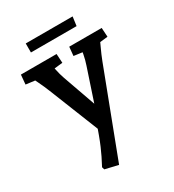

<svg xmlns="http://www.w3.org/2000/svg" viewBox="-208 -752 1008 1114"><g transform="rotate(-30 296.0 -195.5)"><path d="M257.9 244.6 170.5 224.1 165.3 207.2Q181.6 176.7 193.7 151.9Q205.7 127.1 217.2 100.5Q228.7 74 241.9 38.4Q255 2.8 273.5 -49.2L274.3 48.5L123.9 -328.3Q109.3 -365.1 91.6 -401.5Q73.9 -438 56.5 -474.5L129.4 -416.7L20.7 -430.5L26.4 -494H265.3L268.9 -433.1L162.5 -421.5L203 -478.5Q209.7 -447.5 216.1 -415.8Q222.5 -384 233.3 -353.1L327.6 -86.7H294.6L382 -349.3Q392.7 -380.6 398.9 -413.5Q405 -446.4 410.5 -478.1L452.3 -420.4L344.5 -434.9L350.2 -494H567.6L571.3 -433.1L468.4 -421.4L541.5 -475.2Q524.5 -437.5 506.8 -400Q489.1 -362.4 474.5 -324.4ZM141 -576V-636.4H455L446.8 -576Z"/></g></svg>

Font: Andada Pro
Style: Regular
Weight: 400
Designer: Carolina Giovagnoli
Foundry: Huerta Tipografica
Version: Version 3.003